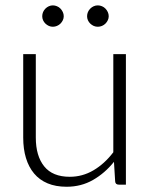

<svg xmlns="http://www.w3.org/2000/svg" viewBox="-20 -704 581 732"><path d="M116.5 -497.5V-179.5Q116.5 -109.5 148.5 -69.8Q180.5 -30 246 -30Q294.5 -30 336.5 -54.8Q378.5 -79.5 412 -123.5V-497.5H460V0H433.5Q419.5 0 419 -13L414.5 -87Q380 -44 334.8 -18Q289.5 8 234 8Q192.5 8 161.5 -5Q130.5 -18 110 -42.5Q89.5 -67 79 -101.5Q68.5 -136 68.5 -179.5V-497.5ZM223 -642Q223 -634 219.5 -626.8Q216 -619.5 210.5 -614Q205 -608.5 197.2 -605.2Q189.5 -602 181.5 -602Q173.5 -602 166.2 -605.2Q159 -608.5 153.2 -614Q147.5 -619.5 144.2 -626.8Q141 -634 141 -642Q141 -650.5 144.2 -658Q147.5 -665.5 153.2 -671.2Q159 -677 166.2 -680.2Q173.5 -683.5 181.5 -683.5Q189.5 -683.5 197.2 -680.2Q205 -677 210.5 -671.2Q216 -665.5 219.5 -658Q223 -650.5 223 -642ZM394.5 -642Q394.5 -634 391 -626.8Q387.5 -619.5 382 -614Q376.5 -608.5 368.8 -605.2Q361 -602 353 -602Q344.5 -602 337.2 -605.2Q330 -608.5 324.2 -614Q318.5 -619.5 315.2 -626.8Q312 -634 312 -642Q312 -650.5 315.2 -658Q318.5 -665.5 324.2 -671.2Q330 -677 337.2 -680.2Q344.5 -683.5 353 -683.5Q361 -683.5 368.8 -680.2Q376.5 -677 382 -671.2Q387.5 -665.5 391 -658Q394.5 -650.5 394.5 -642Z"/></svg>

Font: Lato TR Light
Style: Regular
Weight: 300
Designer: Lukasz Dziedzic
Foundry: Lukasz Dziedzic
Version: Version 1.104 2013